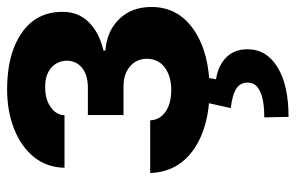

<svg xmlns="http://www.w3.org/2000/svg" viewBox="-164 -428 823 534"><g transform="rotate(-90 247.0 -161.5)"><path d="M32.2 -154.8H178.7Q180.2 -127.4 203.1 -111.8Q226.1 -96.2 263.2 -96.2Q301.3 -96.2 325.4 -114Q349.6 -131.8 350.1 -163.6Q350.1 -192.9 328.4 -211.2Q306.6 -229.5 271.5 -229H193.4V-328.1H271.5Q305.7 -328.6 325 -344.5Q344.2 -360.4 344.7 -385.7Q344.2 -413.6 324.5 -430.4Q304.7 -447.3 271.5 -446.8Q238.3 -447.3 216.1 -431.9Q193.8 -416.5 192.9 -393.1H46.9Q47.9 -442.4 76.7 -478Q105.5 -513.7 154.8 -533.2Q204.1 -552.7 264.6 -552.7Q331.1 -552.7 379.9 -534.2Q481 -494.1 480.5 -398.4Q481 -356 452.6 -326.4Q424.3 -296.9 373 -284.7V-279.3Q427.2 -275.4 460.7 -240.7Q494.1 -206.1 494.1 -151.4Q494.1 -77.1 430.9 -33.7Q367.7 9.8 263.7 10.7Q161.1 9.8 98.4 -33.4Q35.6 -76.7 32.2 -154.8ZM212.9 69.3 229 -2.9H298.8L293 28.3Q330.6 34.2 353.3 56.2Q376 78.1 376.5 114.7Q377 168 327.1 199Q277.3 230 188.5 230L187 162.6Q232.9 162.6 258.1 151.4Q283.2 140.1 283.7 118.2Q284.7 96.7 267.6 85.2Q250.5 73.7 212.9 69.3Z"/></g></svg>

Font: Inter Tight Stencil
Style: Bold
Weight: 700
Designer: Rasmus Andersson
Foundry: rsms
Version: Version 3.004;Glyphs 3.1.2 (3151)